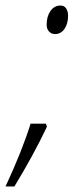

<svg xmlns="http://www.w3.org/2000/svg" viewBox="-71 -551 276 700"><path d="M99.1 -460.9Q99.1 -491.2 113 -511Q127 -530.8 149.4 -530.8Q163.6 -530.8 170.4 -520Q177.2 -509.3 177.2 -494.1Q177.2 -464.4 164.1 -445.6Q150.9 -426.8 129.4 -426.8Q116.7 -426.8 107.9 -436Q99.1 -445.3 99.1 -460.9ZM96.2 -100.1 100.1 -88.9Q51.8 13.2 -18.6 128.9H-50.8Q9.8 -1.5 40.5 -100.1Z"/></svg>

Font: Open Sans Hebrew Condensed Light
Style: Italic
Weight: 300
Width: 3
Italic angle: -12°
Foundry: Ascender Corporation, Yanek Iontef
Version: Version 2.001;PS 002.001;hotconv 1.0.70;makeotf.lib2.5.58329